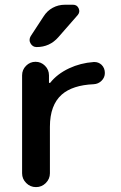

<svg xmlns="http://www.w3.org/2000/svg" viewBox="-20 -803 505 802"><path d="M162.1 -734.4Q176.8 -757.8 200.2 -770.5Q223.6 -783.2 251 -783.2H285.2Q301.8 -783.2 308.6 -768.1Q315.4 -752.9 304.7 -740.2L223.6 -647.5Q187.5 -606.4 132.8 -606.4Q116.2 -606.4 107.4 -622.1Q103.5 -628.9 103.5 -635.7Q103.5 -644.5 108.4 -652.3ZM418 -498Q418 -479.5 404.3 -465.8Q390.6 -452.1 371.1 -451.2Q283.2 -447.3 238.3 -408.2Q188.5 -364.3 188.5 -273.4V-79.1Q188.5 -55.7 171.4 -38.6Q154.3 -21.5 130.9 -21.5H129.9Q106.4 -21.5 89.4 -38.6Q72.3 -55.7 72.3 -79.1V-488.3Q72.3 -511.7 88.9 -528.3Q105.5 -544.9 128.4 -544.9Q151.4 -544.9 168 -528.3Q184.6 -511.7 184.6 -488.3V-459Q184.6 -457 186 -456.5Q187.5 -456.1 189.5 -457Q218.8 -494.1 268.6 -517.6Q316.4 -540 371.1 -543.9Q373 -543.9 375 -543.9Q391.6 -543.9 404.3 -532.2Q418 -518.6 418 -498Z"/></svg>

Font: Gen Jyuu Gothic Medium
Style: Regular
Weight: 500
Designer: [Source Han Sans]
Ryoko NISHIZUKA  (kana & ideographs); Paul D. Hunt (Latin, Greek & Cyrillic); Wenlong ZHANG  (bopomofo
Version: Version 1.002.20150607